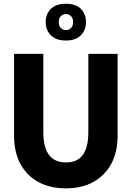

<svg xmlns="http://www.w3.org/2000/svg" viewBox="-20 -1022 722 1052"><path d="M341 10Q255 10 191.2 -24.2Q127.5 -58.5 92.2 -123.2Q57 -188 57 -279V-727H217.5V-297.5Q217.5 -255.5 225.2 -224.5Q233 -193.5 248.8 -172.8Q264.5 -152 287.8 -142Q311 -132 342 -132Q372.5 -132 395.2 -142Q418 -152 433.2 -172.5Q448.5 -193 456.2 -224.2Q464 -255.5 464 -297.5V-727H624.5V-279Q624.5 -189.5 589.5 -124.5Q554.5 -59.5 491 -24.8Q427.5 10 341 10ZM341 -800Q287.5 -800 259 -828.2Q230.5 -856.5 230.5 -901.5Q230.5 -946 259 -973.8Q287.5 -1001.5 341 -1001.5Q394.5 -1001.5 422.8 -973.8Q451 -946 451 -901.5Q451 -856.5 422.8 -828.2Q394.5 -800 341 -800ZM341 -857Q357 -857 368.8 -868.2Q380.5 -879.5 380.5 -901.5Q380.5 -923 368.8 -934Q357 -945 341 -945Q325.5 -945 313.8 -934Q302 -923 302 -901.5Q302 -879.5 313.8 -868.2Q325.5 -857 341 -857Z"/></svg>

Font: Spline Sans
Style: Regular
Weight: 400
Designer: Eben Sorkin, Mirko Velimirovic
Foundry: Sorkin Type
Version: Version 1.001